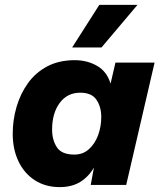

<svg xmlns="http://www.w3.org/2000/svg" viewBox="-20 -756 656 785"><path d="M224 9Q166 9 122.5 -19Q79 -47 55.5 -96.5Q32 -146 32 -209Q32 -265 47.5 -318.5Q63 -372 94 -415.5Q125 -459 173 -484.5Q221 -510 286 -510Q336 -510 376.5 -487Q417 -464 432 -414L452 -500H612L496 0H351L364 -71Q343 -34 308.5 -12.5Q274 9 224 9ZM284 -124Q319 -124 343.5 -146Q368 -168 381 -203Q394 -238 394 -278Q394 -319 374.5 -348Q355 -377 308 -377Q255 -377 224 -335Q193 -293 193 -226Q193 -184 212.5 -154Q232 -124 284 -124ZM386 -736H542L395 -562H275Z"/></svg>

Font: Prodigy Sans
Style: Bold Italic
Weight: 700
Italic angle: -13°
Designer: Wei Huang
Foundry: Wei Huang
Version: Version 1.003; ttfautohint (v1.8.3)